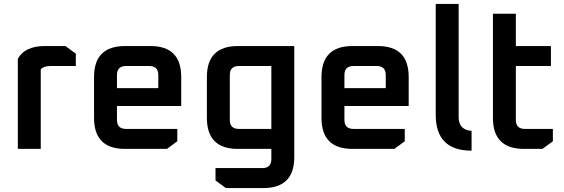

<svg xmlns="http://www.w3.org/2000/svg" viewBox="-20 -760 2878 980"><path d="M71 0V-460Q107 -525 209 -525H314L367 -486V-423H236Q202 -423 188 -406V0Z M460 -158V-367Q460 -525 618 -525H748Q905 -525 905 -367V-219H577V-148Q577 -102 623 -102H885V-39L832 0H618Q460 0 460 -158ZM577 -310H788V-377Q788 -423 742 -423H623Q577 -423 577 -377Z M1036 -158V-367Q1036 -525 1194 -525H1482V42Q1482 200 1324 200H1133L1080 161V98H1319Q1365 98 1365 52V0H1194Q1036 0 1036 -158ZM1153 -148Q1153 -102 1199 -102H1365V-423H1199Q1153 -423 1153 -377Z M1621 -158V-367Q1621 -525 1779 -525H1909Q2066 -525 2066 -367V-219H1738V-148Q1738 -102 1784 -102H2046V-39L1993 0H1779Q1621 0 1621 -158ZM1738 -310H1949V-377Q1949 -423 1903 -423H1784Q1738 -423 1738 -377Z M2204 -174V-740H2321V-162Q2321 -97 2387 -92V9Q2204 9 2204 -174Z M2496 -158V-690H2613V-525H2792V-423H2613V-148Q2613 -102 2659 -102H2802V-39L2749 0H2654Q2496 0 2496 -158Z"/></svg>

Font: Oxanium SemiBold
Style: Regular
Weight: 600
Designer: Severin Meyer
Version: Version 2.000